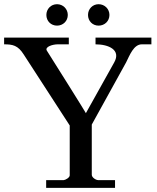

<svg xmlns="http://www.w3.org/2000/svg" viewBox="-31 -903 755 923"><path d="M190.9 -37.1V0H522V-37.1H440.9C431.2 -37.1 410.2 -48.8 410.2 -63V-304.2L575.2 -603C592.8 -638.2 611.8 -689.9 650.9 -689.9H696.8V-722.2H428.2V-689.9C491.2 -689.9 551.8 -663.1 518.1 -603L381.8 -358.9C381.8 -358.9 383.8 -358.9 193.8 -660.2C184.1 -678.2 222.2 -689.9 247.1 -689.9H299.8V-722.2H-11.2V-689.9C29.8 -689.9 55.2 -685.1 83 -641.1L304.2 -299.8V-60.1C304.2 -48.8 282.2 -37.1 274.9 -37.1ZM191.9 -831.1C191.9 -801.8 213.9 -779.8 243.2 -779.8C272 -779.8 294.9 -801.8 294.9 -831.1C294.9 -859.9 272 -882.8 243.2 -882.8C213.9 -882.8 191.9 -859.9 191.9 -831.1ZM392.1 -831.1C392.1 -801.8 414.1 -779.8 442.9 -779.8C472.2 -779.8 495.1 -801.8 495.1 -831.1C495.1 -859.9 472.2 -882.8 442.9 -882.8C414.1 -882.8 392.1 -859.9 392.1 -831.1Z"/></svg>

Font: MusGlyphs-Text
Style: Regular
Weight: 400
Version: Version 2.1.1